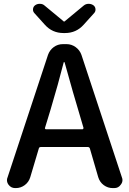

<svg xmlns="http://www.w3.org/2000/svg" viewBox="-20 -962 661 982"><path d="M408.2 -835.9Q370.1 -793 312.5 -793H304.7Q247.1 -793 209 -835.9L155.3 -895.5Q147.5 -904.3 148.9 -916.5Q150.4 -928.7 160.2 -935.5Q169.9 -942.4 182.6 -942.4Q183.6 -942.4 184.6 -942.4Q198.2 -942.4 208 -933.6L304.7 -853.5Q305.7 -851.6 307.6 -851.6Q309.6 -851.6 311.5 -853.5L408.2 -933.6Q418.9 -942.4 432.6 -942.4Q433.6 -942.4 434.6 -942.4Q446.3 -942.4 457 -935.5Q466.8 -928.7 468.3 -916.5Q469.7 -904.3 461.9 -895.5ZM210 -307.6Q209 -305.7 210.9 -303.2Q212.9 -300.8 214.8 -300.8H401.4Q404.3 -300.8 405.8 -303.2Q407.2 -305.7 407.2 -307.6L379.9 -400.4Q361.3 -460 310.5 -642.6Q309.6 -644.5 307.6 -644.5Q305.7 -644.5 305.7 -642.6Q278.3 -534.2 238.3 -400.4ZM556.6 0Q531.2 0 510.7 -15.1Q490.2 -30.3 482.4 -55.7L439.5 -203.1Q436.5 -210 429.7 -210H188.5Q180.7 -210 178.7 -203.1L134.8 -55.7Q127 -30.3 106.4 -15.1Q85.9 0 60.5 0H57.6Q36.1 0 23.4 -17.6Q15.6 -28.3 15.6 -41Q15.6 -47.9 18.6 -54.7L225.6 -681.6Q234.4 -706.1 254.9 -721.2Q275.4 -736.3 301.8 -736.3H320.3Q345.7 -736.3 366.7 -721.2Q387.7 -706.1 396.5 -681.6L603.5 -54.7Q606.4 -47.9 606.4 -41Q606.4 -28.3 597.7 -17.6Q585.9 0 564.5 0Z"/></svg>

Font: Gen Jyuu Gothic Medium
Style: Regular
Weight: 500
Designer: [Source Han Sans]
Ryoko NISHIZUKA  (kana & ideographs); Paul D. Hunt (Latin, Greek & Cyrillic); Wenlong ZHANG  (bopomofo
Version: Version 1.002.20150607